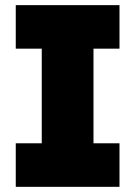

<svg xmlns="http://www.w3.org/2000/svg" viewBox="-20 -723 523 743"><path d="M41 0V-168.5H141.6V-534.7H41V-703.1H442.4V-534.7H341.8V-168.5H442.4V0Z"/></svg>

Font: Schibsted Grotesk Black
Style: Regular
Weight: 900
Designer: Bakken & Baeck AS, Henrik Kongsvoll
Foundry: Schibsted ASA
Version: Version 1.100;gftools[0.9.25]